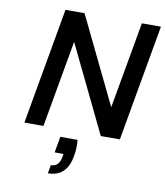

<svg xmlns="http://www.w3.org/2000/svg" viewBox="-101 -779 971 1131"><g transform="rotate(10 384.5 -213.0)"><path d="M646 0H532L281 -519L189 0H75L198 -696H312L563 -178L655 -696H769ZM401 46Q403 65 403 83Q403 115 397 145Q375 270 263 270L272 220Q320 220 330 163L334 142H281L298 46Z"/></g></svg>

Font: Fz Poppins Med
Style: Italic
Weight: 500
Italic angle: -10°
Designer: Ninad Kale (Devanagari), Jonny Pinhorn (Latin)
Foundry: Indian Type Foundry
Version: Vit hóa bi Vntype.Com & FontZin.Com